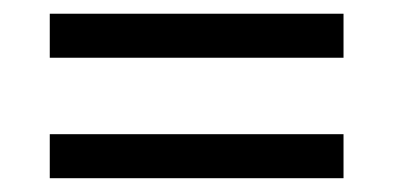

<svg xmlns="http://www.w3.org/2000/svg" viewBox="-20 -386 567 277"><path d="M475.6 -366.2V-302.7H51.8V-366.2ZM475.6 -192.4V-128.9H51.8V-192.4Z"/></svg>

Font: Crimson Pro
Style: Regular
Weight: 400
Designer: Jacques Le Bailly
Foundry: Baron von Fonthausen
Version: Version 1.003